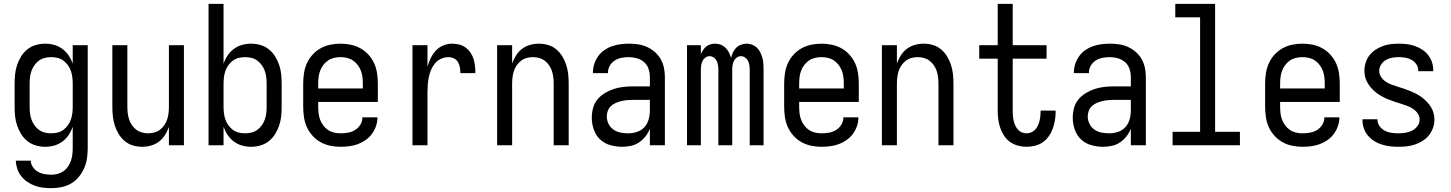

<svg xmlns="http://www.w3.org/2000/svg" viewBox="-20 -755 7540 998"><path d="M248 223Q226 223 204 220.5Q182 218 161.5 210.5Q141 203 122.5 190.5Q104 178 90.5 161Q77 144 70 123Q63 102 62 80H140Q140 98 151 113.5Q162 129 177.5 138Q193 147 211 150Q229 153 248 153Q264 153 280.5 148.5Q297 144 310.5 134.5Q324 125 333.5 111Q343 97 348.5 81Q354 65 356 48.5Q358 32 358 15V-96Q350 -73 336.5 -53Q323 -33 304 -19Q285 -5 262 1.5Q239 8 215 8Q190 8 166 1Q142 -6 122.5 -21.5Q103 -37 90 -58Q77 -79 69 -102.5Q61 -126 58.5 -150.5Q56 -175 56 -200V-320Q56 -345 58.5 -369.5Q61 -394 69 -417.5Q77 -441 90 -462Q103 -483 122.5 -498.5Q142 -514 166 -521Q190 -528 215 -528Q239 -528 262 -521.5Q285 -515 304 -501Q323 -487 336.5 -467Q350 -447 358 -424V-520H436V15Q436 42 432 68.5Q428 95 417.5 119Q407 143 390 164Q373 185 350 198.5Q327 212 300.5 217.5Q274 223 248 223ZM246 -62Q263 -62 279.5 -66Q296 -70 309.5 -80Q323 -90 333 -104Q343 -118 348.5 -134Q354 -150 356 -166.5Q358 -183 358 -200V-320Q358 -337 356 -353.5Q354 -370 348.5 -386Q343 -402 333 -416Q323 -430 309.5 -440Q296 -450 279.5 -454Q263 -458 246 -458Q229 -458 212.5 -454Q196 -450 182.5 -440Q169 -430 159 -416Q149 -402 143.5 -386Q138 -370 136 -353.5Q134 -337 134 -320V-200Q134 -183 136 -166.5Q138 -150 143.5 -134Q149 -118 159 -104Q169 -90 182.5 -80Q196 -70 212.5 -66Q229 -62 246 -62Z M719 8Q694 8 670.5 1Q647 -6 628 -22Q609 -38 596.5 -59Q584 -80 576.5 -103.5Q569 -127 566.5 -151.5Q564 -176 564 -200V-520H642V-200Q642 -183 644 -166.5Q646 -150 651 -134.5Q656 -119 665.5 -105Q675 -91 688 -81Q701 -71 717 -66.5Q733 -62 750 -62Q767 -62 783 -66.5Q799 -71 812 -81Q825 -91 834.5 -105Q844 -119 849 -134.5Q854 -150 856 -166.5Q858 -183 858 -200V-520H936V0H858V-95Q850 -73 837.5 -53Q825 -33 806.5 -19Q788 -5 765 1.5Q742 8 719 8Z M1285 8Q1261 8 1238 1.5Q1215 -5 1196 -19Q1177 -33 1163.5 -53Q1150 -73 1142 -96V0H1064V-735H1142V-424Q1150 -447 1163.5 -467Q1177 -487 1196 -501Q1215 -515 1238 -521.5Q1261 -528 1285 -528Q1310 -528 1334 -521Q1358 -514 1377.5 -498.5Q1397 -483 1410 -462Q1423 -441 1431 -417.5Q1439 -394 1441.5 -369.5Q1444 -345 1444 -320V-200Q1444 -175 1441.5 -150.5Q1439 -126 1431 -102.5Q1423 -79 1410 -58Q1397 -37 1377.5 -21.5Q1358 -6 1334 1Q1310 8 1285 8ZM1254 -62Q1271 -62 1287.5 -66Q1304 -70 1317.5 -80Q1331 -90 1341 -104Q1351 -118 1356.5 -134Q1362 -150 1364 -166.5Q1366 -183 1366 -200V-320Q1366 -337 1364 -353.5Q1362 -370 1356.5 -386Q1351 -402 1341 -416Q1331 -430 1317.5 -440Q1304 -450 1287.5 -454Q1271 -458 1254 -458Q1237 -458 1220.5 -454Q1204 -450 1190.5 -440Q1177 -430 1167 -416Q1157 -402 1151.5 -386Q1146 -370 1144 -353.5Q1142 -337 1142 -320V-200Q1142 -183 1144 -166.5Q1146 -150 1151.5 -134Q1157 -118 1167 -104Q1177 -90 1190.5 -80Q1204 -70 1220.5 -66Q1237 -62 1254 -62Z M1750 8Q1723 8 1696.5 2.5Q1670 -3 1646.5 -16Q1623 -29 1604.5 -49.5Q1586 -70 1575 -94.5Q1564 -119 1560 -146Q1556 -173 1556 -200V-320Q1556 -347 1560 -374Q1564 -401 1575 -425.5Q1586 -450 1604.5 -470.5Q1623 -491 1646.5 -504Q1670 -517 1696.5 -522.5Q1723 -528 1750 -528Q1777 -528 1803.5 -522.5Q1830 -517 1853.5 -504Q1877 -491 1895.5 -470.5Q1914 -450 1925 -425.5Q1936 -401 1940 -374Q1944 -347 1944 -320V-225H1634V-200Q1634 -183 1636 -166Q1638 -149 1644 -133Q1650 -117 1660.5 -103Q1671 -89 1685 -79.5Q1699 -70 1716 -66Q1733 -62 1750 -62Q1770 -62 1789.5 -65.5Q1809 -69 1826 -79.5Q1843 -90 1853.5 -107.5Q1864 -125 1864 -145H1942Q1942 -122 1934.5 -100Q1927 -78 1913.5 -59.5Q1900 -41 1881 -27.5Q1862 -14 1840.5 -6Q1819 2 1796 5Q1773 8 1750 8ZM1866 -295V-320Q1866 -337 1864 -354Q1862 -371 1856 -387Q1850 -403 1839.5 -417Q1829 -431 1815 -440.5Q1801 -450 1784 -454Q1767 -458 1750 -458Q1733 -458 1716 -454Q1699 -450 1685 -440.5Q1671 -431 1660.5 -417Q1650 -403 1644 -387Q1638 -371 1636 -354Q1634 -337 1634 -320V-295Z M2124 0V-520H2202V-408Q2208 -430 2218.5 -452Q2229 -474 2245 -491.5Q2261 -509 2283.5 -518.5Q2306 -528 2330 -528Q2348 -528 2366.5 -523.5Q2385 -519 2400 -508Q2415 -497 2425.5 -481.5Q2436 -466 2441.5 -448.5Q2447 -431 2449 -412.5Q2451 -394 2451 -375H2373Q2373 -390 2370.5 -404.5Q2368 -419 2360.5 -432Q2353 -445 2339.5 -451.5Q2326 -458 2311 -458Q2291 -458 2272.5 -449.5Q2254 -441 2241.5 -426Q2229 -411 2221 -392.5Q2213 -374 2209 -354.5Q2205 -335 2203.5 -315Q2202 -295 2202 -276V0Z M2564 0V-520H2642V-425Q2650 -447 2662.5 -467Q2675 -487 2693.5 -501Q2712 -515 2735 -521.5Q2758 -528 2781 -528Q2806 -528 2829.5 -521Q2853 -514 2872 -498Q2891 -482 2903.5 -461Q2916 -440 2923.5 -416.5Q2931 -393 2933.5 -368.5Q2936 -344 2936 -320V0H2858V-320Q2858 -337 2856 -353.5Q2854 -370 2849 -385.5Q2844 -401 2834.5 -415Q2825 -429 2812 -439Q2799 -449 2783 -453.5Q2767 -458 2750 -458Q2733 -458 2717 -453.5Q2701 -449 2688 -439Q2675 -429 2665.5 -415Q2656 -401 2651 -385.5Q2646 -370 2644 -353.5Q2642 -337 2642 -320V0Z M3214 8Q3183 8 3152.5 -0.5Q3122 -9 3099.5 -30Q3077 -51 3066.5 -81.5Q3056 -112 3056 -143Q3056 -168 3062.5 -193Q3069 -218 3085 -237.5Q3101 -257 3123 -270.5Q3145 -284 3169 -292Q3193 -300 3218 -303Q3243 -306 3269 -306H3358V-355Q3358 -376 3351 -397Q3344 -418 3328 -432Q3312 -446 3291 -452Q3270 -458 3249 -458Q3230 -458 3211 -454.5Q3192 -451 3175.5 -440.5Q3159 -430 3149.5 -413Q3140 -396 3140 -377V-375H3062V-378Q3062 -401 3069 -422.5Q3076 -444 3089 -462.5Q3102 -481 3120.5 -494Q3139 -507 3160.5 -514.5Q3182 -522 3204 -525Q3226 -528 3249 -528Q3273 -528 3297 -524.5Q3321 -521 3343 -511Q3365 -501 3383.5 -485Q3402 -469 3414 -448Q3426 -427 3431 -403Q3436 -379 3436 -355V0H3358V-86Q3350 -65 3335.5 -46.5Q3321 -28 3302 -15Q3283 -2 3260 3Q3237 8 3214 8ZM3246 -62Q3269 -62 3291.5 -69.5Q3314 -77 3329.5 -94Q3345 -111 3351.5 -134Q3358 -157 3358 -180V-236H3269Q3254 -236 3239 -234.5Q3224 -233 3209.5 -229.5Q3195 -226 3181 -220Q3167 -214 3156 -204Q3145 -194 3139.5 -179.5Q3134 -165 3134 -150Q3134 -130 3143 -111.5Q3152 -93 3168.5 -81.5Q3185 -70 3205 -66Q3225 -62 3246 -62Z M3551 0V-520H3623V-474Q3628 -485 3635 -495.5Q3642 -506 3651.5 -513.5Q3661 -521 3673 -524.5Q3685 -528 3698 -528Q3713 -528 3727 -522.5Q3741 -517 3751.5 -506.5Q3762 -496 3769 -482Q3776 -468 3780 -454Q3783 -468 3789.5 -482Q3796 -496 3806.5 -506.5Q3817 -517 3831.5 -522.5Q3846 -528 3861 -528Q3876 -528 3890 -522.5Q3904 -517 3915 -506.5Q3926 -496 3932.5 -482Q3939 -468 3943 -453.5Q3947 -439 3948 -424Q3949 -409 3949 -394V0H3877V-394Q3877 -405 3875 -417Q3873 -429 3868 -439Q3863 -449 3853 -456Q3843 -463 3832 -463Q3820 -463 3810 -456Q3800 -449 3795 -439Q3790 -429 3788 -417Q3786 -405 3786 -394V0H3714V-394Q3714 -405 3712 -417Q3710 -429 3705 -439Q3700 -449 3690 -456Q3680 -463 3668 -463Q3657 -463 3647 -456Q3637 -449 3632 -439Q3627 -429 3625 -417Q3623 -405 3623 -394V0Z M4250 8Q4223 8 4196.5 2.5Q4170 -3 4146.5 -16Q4123 -29 4104.5 -49.5Q4086 -70 4075 -94.5Q4064 -119 4060 -146Q4056 -173 4056 -200V-320Q4056 -347 4060 -374Q4064 -401 4075 -425.5Q4086 -450 4104.5 -470.5Q4123 -491 4146.5 -504Q4170 -517 4196.5 -522.5Q4223 -528 4250 -528Q4277 -528 4303.5 -522.5Q4330 -517 4353.5 -504Q4377 -491 4395.5 -470.5Q4414 -450 4425 -425.5Q4436 -401 4440 -374Q4444 -347 4444 -320V-225H4134V-200Q4134 -183 4136 -166Q4138 -149 4144 -133Q4150 -117 4160.5 -103Q4171 -89 4185 -79.5Q4199 -70 4216 -66Q4233 -62 4250 -62Q4270 -62 4289.5 -65.5Q4309 -69 4326 -79.5Q4343 -90 4353.5 -107.5Q4364 -125 4364 -145H4442Q4442 -122 4434.5 -100Q4427 -78 4413.5 -59.5Q4400 -41 4381 -27.5Q4362 -14 4340.5 -6Q4319 2 4296 5Q4273 8 4250 8ZM4366 -295V-320Q4366 -337 4364 -354Q4362 -371 4356 -387Q4350 -403 4339.5 -417Q4329 -431 4315 -440.5Q4301 -450 4284 -454Q4267 -458 4250 -458Q4233 -458 4216 -454Q4199 -450 4185 -440.5Q4171 -431 4160.5 -417Q4150 -403 4144 -387Q4138 -371 4136 -354Q4134 -337 4134 -320V-295Z M4564 0V-520H4642V-425Q4650 -447 4662.5 -467Q4675 -487 4693.5 -501Q4712 -515 4735 -521.5Q4758 -528 4781 -528Q4806 -528 4829.5 -521Q4853 -514 4872 -498Q4891 -482 4903.5 -461Q4916 -440 4923.5 -416.5Q4931 -393 4933.5 -368.5Q4936 -344 4936 -320V0H4858V-320Q4858 -337 4856 -353.5Q4854 -370 4849 -385.5Q4844 -401 4834.5 -415Q4825 -429 4812 -439Q4799 -449 4783 -453.5Q4767 -458 4750 -458Q4733 -458 4717 -453.5Q4701 -449 4688 -439Q4675 -429 4665.5 -415Q4656 -401 4651 -385.5Q4646 -370 4644 -353.5Q4642 -337 4642 -320V0Z M5316 8Q5294 8 5271.5 2Q5249 -4 5230.5 -17Q5212 -30 5199.5 -49Q5187 -68 5179.5 -89.5Q5172 -111 5169 -133.5Q5166 -156 5166 -179V-450H5070V-520H5166V-735H5244V-520H5420V-450H5244V-179Q5244 -166 5245 -153Q5246 -140 5249 -127.5Q5252 -115 5257 -103.5Q5262 -92 5270.5 -82Q5279 -72 5291 -67Q5303 -62 5316 -62Q5329 -62 5340.5 -67Q5352 -72 5360.5 -81Q5369 -90 5374.5 -101.5Q5380 -113 5383 -125Q5386 -137 5387.5 -149.5Q5389 -162 5389 -174V-180H5467V-171Q5467 -149 5463 -127Q5459 -105 5451.5 -84.5Q5444 -64 5431 -46Q5418 -28 5400 -15.5Q5382 -3 5360 2.5Q5338 8 5316 8Z M5714 8Q5683 8 5652.5 -0.5Q5622 -9 5599.5 -30Q5577 -51 5566.5 -81.5Q5556 -112 5556 -143Q5556 -168 5562.5 -193Q5569 -218 5585 -237.5Q5601 -257 5623 -270.5Q5645 -284 5669 -292Q5693 -300 5718 -303Q5743 -306 5769 -306H5858V-355Q5858 -376 5851 -397Q5844 -418 5828 -432Q5812 -446 5791 -452Q5770 -458 5749 -458Q5730 -458 5711 -454.5Q5692 -451 5675.5 -440.5Q5659 -430 5649.5 -413Q5640 -396 5640 -377V-375H5562V-378Q5562 -401 5569 -422.5Q5576 -444 5589 -462.5Q5602 -481 5620.5 -494Q5639 -507 5660.5 -514.5Q5682 -522 5704 -525Q5726 -528 5749 -528Q5773 -528 5797 -524.5Q5821 -521 5843 -511Q5865 -501 5883.5 -485Q5902 -469 5914 -448Q5926 -427 5931 -403Q5936 -379 5936 -355V0H5858V-86Q5850 -65 5835.5 -46.5Q5821 -28 5802 -15Q5783 -2 5760 3Q5737 8 5714 8ZM5746 -62Q5769 -62 5791.5 -69.5Q5814 -77 5829.5 -94Q5845 -111 5851.5 -134Q5858 -157 5858 -180V-236H5769Q5754 -236 5739 -234.5Q5724 -233 5709.5 -229.5Q5695 -226 5681 -220Q5667 -214 5656 -204Q5645 -194 5639.5 -179.5Q5634 -165 5634 -150Q5634 -130 5643 -111.5Q5652 -93 5668.5 -81.5Q5685 -70 5705 -66Q5725 -62 5746 -62Z M6075 0V-70H6218V-665H6089V-735H6296V-70H6425V0Z M6750 8Q6723 8 6696.5 2.5Q6670 -3 6646.5 -16Q6623 -29 6604.5 -49.5Q6586 -70 6575 -94.5Q6564 -119 6560 -146Q6556 -173 6556 -200V-320Q6556 -347 6560 -374Q6564 -401 6575 -425.5Q6586 -450 6604.5 -470.5Q6623 -491 6646.5 -504Q6670 -517 6696.5 -522.5Q6723 -528 6750 -528Q6777 -528 6803.5 -522.5Q6830 -517 6853.5 -504Q6877 -491 6895.5 -470.5Q6914 -450 6925 -425.5Q6936 -401 6940 -374Q6944 -347 6944 -320V-225H6634V-200Q6634 -183 6636 -166Q6638 -149 6644 -133Q6650 -117 6660.5 -103Q6671 -89 6685 -79.5Q6699 -70 6716 -66Q6733 -62 6750 -62Q6770 -62 6789.5 -65.5Q6809 -69 6826 -79.5Q6843 -90 6853.5 -107.5Q6864 -125 6864 -145H6942Q6942 -122 6934.5 -100Q6927 -78 6913.5 -59.5Q6900 -41 6881 -27.5Q6862 -14 6840.5 -6Q6819 2 6796 5Q6773 8 6750 8ZM6866 -295V-320Q6866 -337 6864 -354Q6862 -371 6856 -387Q6850 -403 6839.5 -417Q6829 -431 6815 -440.5Q6801 -450 6784 -454Q6767 -458 6750 -458Q6733 -458 6716 -454Q6699 -450 6685 -440.5Q6671 -431 6660.5 -417Q6650 -403 6644 -387Q6638 -371 6636 -354Q6634 -337 6634 -320V-295Z M7249 8Q7227 8 7205.5 5.5Q7184 3 7163 -3.5Q7142 -10 7123.5 -21.5Q7105 -33 7091 -49.5Q7077 -66 7069.5 -87Q7062 -108 7062 -130V-135H7140V-132Q7140 -114 7151 -99Q7162 -84 7178.5 -75.5Q7195 -67 7213 -64.5Q7231 -62 7249 -62Q7267 -62 7285.5 -65Q7304 -68 7320 -76Q7336 -84 7347.5 -99.5Q7359 -115 7359 -133Q7359 -151 7349 -165.5Q7339 -180 7324.5 -189.5Q7310 -199 7294 -205Q7278 -211 7261.5 -216Q7245 -221 7228.5 -226.5Q7212 -232 7196 -238.5Q7180 -245 7165 -253Q7150 -261 7136 -271.5Q7122 -282 7110.5 -294.5Q7099 -307 7090 -321.5Q7081 -336 7076.5 -353Q7072 -370 7072 -387Q7072 -408 7078.5 -429Q7085 -450 7098 -467Q7111 -484 7129 -496Q7147 -508 7167 -515.5Q7187 -523 7208.5 -525.5Q7230 -528 7251 -528Q7272 -528 7293 -525.5Q7314 -523 7334 -516Q7354 -509 7372 -497.5Q7390 -486 7403 -469.5Q7416 -453 7423 -432.5Q7430 -412 7430 -391V-385H7352V-388Q7352 -405 7342.5 -420Q7333 -435 7318 -443.5Q7303 -452 7285.5 -455Q7268 -458 7251 -458Q7234 -458 7216.5 -455Q7199 -452 7184 -443.5Q7169 -435 7159 -419.5Q7149 -404 7149 -387Q7149 -370 7159 -355Q7169 -340 7183 -330.5Q7197 -321 7213.5 -315Q7230 -309 7246.5 -304Q7263 -299 7279 -293.5Q7295 -288 7311 -281.5Q7327 -275 7342.5 -267Q7358 -259 7371.5 -248.5Q7385 -238 7397 -225.5Q7409 -213 7418 -198.5Q7427 -184 7431.5 -167Q7436 -150 7436 -133Q7436 -111 7428.5 -90Q7421 -69 7407.5 -52Q7394 -35 7375 -23Q7356 -11 7335.5 -4Q7315 3 7293 5.5Q7271 8 7249 8Z"/></svg>

Font: Iosevka Fixed
Style: Regular
Weight: 400
Monospace: yes
Designer: Belleve Invis
Foundry: Belleve Invis
Version: Version 33.2.4